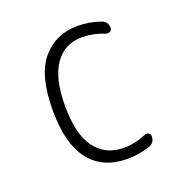

<svg xmlns="http://www.w3.org/2000/svg" viewBox="-103 -625 706 730"><g transform="rotate(-20 250.0 -260.0)"><path d="M293 9.8Q193.4 9.8 140.6 -57.6Q87.9 -125 87.9 -259.8Q87.9 -402.3 142.6 -466.3Q197.3 -530.3 286.1 -530.3Q333 -530.3 377.9 -514.6Q402.3 -505.9 402.3 -480.5Q402.3 -471.7 394.5 -467.3Q386.7 -462.9 377.9 -465.8Q333 -483.4 289.1 -484.4Q216.8 -484.4 177.2 -428.2Q137.7 -372.1 137.7 -259.8Q137.7 -144.5 179.2 -89.4Q220.7 -34.2 295.9 -34.2Q338.9 -34.2 384.8 -53.7Q392.6 -57.6 400.4 -53.2Q408.2 -48.8 408.2 -40Q408.2 -13.7 383.8 -4.9Q338.9 9.8 293 9.8Z"/></g></svg>

Font: Rounded Mgen+ 1m light
Style: Regular
Weight: 200
Designer: [Source Han Sans]
Ryoko NISHIZUKA  (kana & ideographs); Paul D. Hunt (Latin, Greek & Cyrillic); Wenlong ZHANG  (bopomofo
Version: Version 1.059.20150602